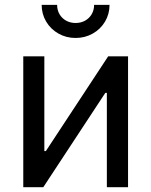

<svg xmlns="http://www.w3.org/2000/svg" viewBox="-20 -781 631 801"><path d="M425.8 0V-393.6H419.4L160.6 0H77.1V-545.9H165V-150.9H171.4L431.2 -545.9H514.2V0ZM153.8 -760.7H218.3Q218.3 -738.8 228.3 -721.7Q238.3 -704.6 255.9 -694.8Q273.4 -685.1 295.4 -685.1Q317.4 -685.1 335 -694.8Q352.5 -704.6 362.5 -721.7Q372.6 -738.8 372.6 -760.7H437Q437 -722.7 418.2 -690.9Q399.4 -659.2 366.9 -640.9Q334.5 -622.6 295.4 -622.6Q256.3 -622.6 223.9 -640.9Q191.4 -659.2 172.6 -690.9Q153.8 -722.7 153.8 -760.7Z"/></svg>

Font: Inter RS Variable
Style: Regular
Weight: 400
Designer: Rasmus Andersson (customised by Maria Ramos and Noel Pretorius)
Foundry: rsms
Version: Version 3.001;Glyphs 3.2.3 (3260)